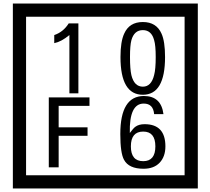

<svg xmlns="http://www.w3.org/2000/svg" viewBox="-20 -980 1195 1090"><path d="M1103 90H53V-960H1103ZM1028 15V-885H128V15ZM425 -450H374V-781Q328 -743 288 -735V-781Q339 -798 370 -847H425ZM917 -656Q917 -442 791 -442Q664 -442 664 -656Q664 -744 685 -789Q714 -855 791 -855Q868 -855 897 -789Q917 -745 917 -656ZM864 -656Q864 -723 855 -752Q840 -809 791 -809Q742 -809 726 -752Q718 -723 718 -656Q718 -587 726 -553Q742 -488 791 -488Q839 -488 855 -554Q864 -587 864 -656ZM488 -379H313V-257H477V-209H313V-30H257V-427H488ZM919 -149Q919 -91 886.5 -56.5Q854 -22 795 -22Q711 -22 684 -73Q663 -111 663 -219Q663 -435 797 -435Q895 -435 908 -332H855Q850 -392 796 -392Q713 -392 717 -225Q738 -253 748 -260Q768 -275 801 -275Q919 -275 919 -149ZM862 -149Q862 -233 793 -233Q723 -233 723 -149Q723 -65 793 -65Q862 -65 862 -149Z"/></svg>

Font: Unicode BMP Fallback SIL
Style: Regular
Weight: 400
Foundry: NRSI, SIL International
Version: Version 5.1 Based on Unicode 5.1